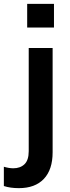

<svg xmlns="http://www.w3.org/2000/svg" viewBox="-81 -754 362 996"><path d="M-12 119Q24 119 46 98Q68 77 68 30V-505H192V36Q192 126 146.5 174Q101 222 17 222Q-28 222 -61 211V111Q-34 119 -12 119ZM199 -734V-611H60V-734Z"/></svg>

Font: Muli
Style: Bold
Weight: 700
Designer: Vernon Adams
Foundry: Vernon Adams
Version: Version 2.001